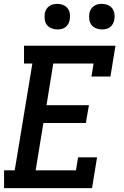

<svg xmlns="http://www.w3.org/2000/svg" viewBox="-20 -971 640 991"><path d="M1 0V-92H56L147 -643H104V-735H576L550 -576H452L463 -643H255L220 -428H439L423 -336H204L164 -92H372L383 -159H481L455 0ZM506 -819Q490 -819 475.5 -825Q461 -831 452 -842.5Q443 -854 441 -869.5Q439 -885 441 -901Q443 -912 448.5 -922Q454 -932 463.5 -939Q473 -946 484 -948.5Q495 -951 506 -951Q522 -951 536.5 -945Q551 -939 559.5 -927.5Q568 -916 570.5 -900.5Q573 -885 570 -869Q568 -858 562.5 -848Q557 -838 548 -831Q539 -824 528 -821.5Q517 -819 506 -819ZM276 -819Q260 -819 245.5 -825Q231 -831 222 -842.5Q213 -854 211 -869.5Q209 -885 211 -901Q213 -912 218.5 -922Q224 -932 233.5 -939Q243 -946 254 -948.5Q265 -951 276 -951Q292 -951 306.5 -945Q321 -939 329.5 -927.5Q338 -916 340.5 -900.5Q343 -885 340 -869Q338 -858 332.5 -848Q327 -838 318 -831Q309 -824 298 -821.5Q287 -819 276 -819Z"/></svg>

Font: Iosevka Etoile Semibold
Style: Italic
Weight: 600
Italic angle: -9°
Designer: Belleve Invis
Foundry: Belleve Invis
Version: Version 22.1.2; ttfautohint (v1.8.4)